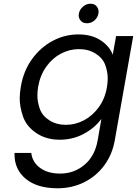

<svg xmlns="http://www.w3.org/2000/svg" viewBox="-20 -742 736 1032"><path d="M448 -617Q426 -617 414.5 -630Q403 -643 403 -659Q403 -664 404 -669Q408 -691 426 -706.5Q444 -722 466 -722Q488 -722 499 -708.5Q510 -695 510 -679Q510 -674 509 -669Q505 -647 487.5 -632Q470 -617 448 -617ZM401 -557Q472 -557 520 -526Q568 -495 586 -448L604 -548H696L597 12Q584 87 541.5 145.5Q499 204 433.5 237Q368 270 289 270Q181 270 119.5 220Q58 170 58 88Q58 84 58 80H148Q154 130 195.5 160.5Q237 191 303 191Q378 191 434 144Q490 97 505 12L525 -103Q490 -55 431 -23Q372 9 301 9Q228 9 175 -27Q122 -63 104 -115Q86 -167 86 -212Q86 -243 92 -276Q106 -360 151.5 -423.5Q197 -487 262.5 -522Q328 -557 401 -557ZM555 -275Q559 -300 559 -322Q559 -355 546 -392Q533 -429 494.5 -453.5Q456 -478 405 -478Q354 -478 308 -454Q262 -430 229 -384Q196 -338 185 -276Q181 -251 181 -228Q181 -194 194 -157Q207 -120 245 -95.5Q283 -71 334 -71Q385 -71 431.5 -95.5Q478 -120 511.5 -166.5Q545 -213 555 -275Z"/></svg>

Font: Fz Poppins
Style: Italic
Weight: 400
Italic angle: -10°
Designer: Ninad Kale (Devanagari), Jonny Pinhorn (Latin)
Foundry: Indian Type Foundry
Version: Vit hóa bi Vntype.Com & FontZin.Com